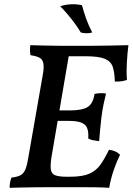

<svg xmlns="http://www.w3.org/2000/svg" viewBox="-20 -895 634 918"><path d="M26 3Q26 -9 28 -21.5Q30 -34 35 -46Q64 -49 79.5 -58Q95 -67 103 -89Q111 -111 117 -151L184 -534Q191 -571 187.5 -591Q184 -611 169 -619Q154 -627 126 -631Q124 -642 123.5 -653.5Q123 -665 125 -679Q153 -678 180.5 -677.5Q208 -677 233.5 -676.5Q259 -676 280 -676Q301 -676 317 -676L227 -149Q220 -106 223 -85Q226 -64 244 -57Q262 -50 298 -50L285 0Q250 0 216 0Q182 0 149 0.5Q116 1 85 1.5Q54 2 26 3ZM502 3Q472 1 439 0.5Q406 0 367.5 0Q329 0 285 0L298 -50H316Q374 -50 407 -64.5Q440 -79 460.5 -108Q481 -137 501 -179Q517 -177 530 -171.5Q543 -166 554 -155Q538 -123 524 -82.5Q510 -42 502 3ZM454 -220Q438 -222 425 -224.5Q412 -227 402 -233Q404 -265 396.5 -283Q389 -301 368 -309Q347 -317 308 -317H240L249 -367H313Q372 -367 398.5 -383Q425 -399 432 -446Q446 -449 459 -449.5Q472 -450 487 -448Q481 -423 475.5 -398Q470 -373 465 -334Q461 -300 458.5 -272.5Q456 -245 454 -220ZM529 -505Q528 -547 519.5 -574Q511 -601 482 -613.5Q453 -626 390 -626H285L315 -676Q366 -676 411 -676Q456 -676 501 -677Q546 -678 594 -679Q589 -641 586.5 -595.5Q584 -550 587 -513Q563 -504 529 -505ZM421 -740Q411 -736 394 -736Q377 -736 366 -740Q355 -759 339 -781Q323 -803 304.5 -825Q286 -847 268 -865Q291 -873 318.5 -874.5Q346 -876 372 -870Q380 -839 392 -805.5Q404 -772 421 -740Z"/></svg>

Font: Vollkorn Medium
Style: Italic
Weight: 500
Italic angle: -11°
Designer: Friedrich Althausen
Foundry: Friedrich Althausen
Version: Version 5.000